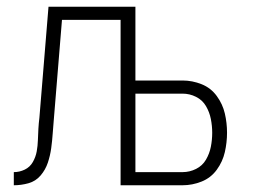

<svg xmlns="http://www.w3.org/2000/svg" viewBox="-20 -550 760 570"><path d="M21 0Q43 0 64.5 -6Q86 -12 100.5 -29Q115 -46 122 -67Q129 -88 132 -110Q135 -132 136.5 -154Q138 -176 140 -198L164 -491H338V0H522Q551 0 578.5 -11Q606 -22 623.5 -46Q641 -70 647.5 -98.5Q654 -127 654 -156Q654 -185 647.5 -213Q641 -241 623.5 -265Q606 -289 578.5 -300Q551 -311 522 -311H382V-530H124L97 -201Q95 -185 94 -168Q93 -151 92.5 -134Q92 -117 89 -100.5Q86 -84 77.5 -69Q69 -54 53.5 -46.5Q38 -39 21 -39ZM382 -39V-272H522Q543 -272 562 -262.5Q581 -253 591.5 -235Q602 -217 606 -196.5Q610 -176 610 -156Q610 -135 606 -114.5Q602 -94 591.5 -76Q581 -58 562 -48.5Q543 -39 522 -39Z"/></svg>

Font: Iosevka Sparkle Extralight
Style: Regular
Weight: 200
Designer: Belleve Invis
Foundry: Belleve Invis
Version: Version 4.5.0; ttfautohint (v1.8.3)